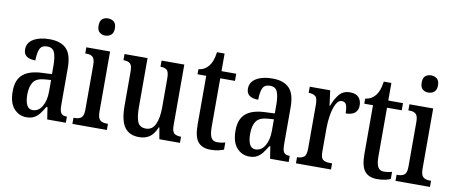

<svg xmlns="http://www.w3.org/2000/svg" viewBox="-67 -1035 3126 1322"><g transform="rotate(10 1496.0 -374.0)"><path d="M160 10Q109 10 73 -29.5Q37 -69 37 -151Q37 -231 82 -269Q127 -307 218 -310L283 -313V-373Q283 -429 270.5 -462Q258 -495 218 -495Q179 -495 166.5 -465.5Q154 -436 154 -386Q71 -386 71 -449Q71 -496 114 -521.5Q157 -547 226 -547Q304 -547 343.5 -507.5Q383 -468 383 -373V-115Q383 -73 394 -58Q405 -43 432 -43H435V0H305L292 -84H285Q268 -56 252 -35Q236 -14 214.5 -2Q193 10 160 10ZM194 -46Q235 -46 259.5 -87Q284 -128 284 -191V-272L242 -269Q184 -265 162 -234Q140 -203 140 -145Q140 -99 153 -72.5Q166 -46 194 -46Z M597 -638Q573 -638 557 -652Q541 -666 541 -698Q541 -731 557 -744.5Q573 -758 597 -758Q621 -758 638 -744.5Q655 -731 655 -698Q655 -666 638 -652Q621 -638 597 -638ZM481 0V-43H491Q519 -43 535.5 -56Q552 -69 552 -113V-423Q552 -466 537 -479.5Q522 -493 495 -493H484V-536H650V-117Q650 -71 666.5 -57Q683 -43 712 -43H722V0Z M948 10Q879 10 846 -36.5Q813 -83 813 -186V-425Q813 -468 797.5 -480.5Q782 -493 755 -493H751V-536H912V-193Q912 -124 926.5 -90Q941 -56 984 -56Q1029 -56 1049.5 -100.5Q1070 -145 1070 -217V-421Q1070 -469 1054 -481Q1038 -493 1013 -493H1010V-536H1169V-110Q1169 -66 1186 -54.5Q1203 -43 1228 -43H1233V0H1089L1075 -80H1071Q1050 -29 1019.5 -9.5Q989 10 948 10Z M1446 10Q1389 10 1360 -24.5Q1331 -59 1331 -146V-486H1270V-521Q1295 -525 1312 -535Q1329 -545 1341 -561Q1353 -576 1361.5 -597.5Q1370 -619 1376 -659H1429V-536H1532V-486H1429V-147Q1429 -95 1441.5 -72Q1454 -49 1483 -49Q1500 -49 1513.5 -51Q1527 -53 1540 -57V-7Q1527 -1 1503 4.5Q1479 10 1446 10Z M1718 10Q1667 10 1631 -29.5Q1595 -69 1595 -151Q1595 -231 1640 -269Q1685 -307 1776 -310L1841 -313V-373Q1841 -429 1828.5 -462Q1816 -495 1776 -495Q1737 -495 1724.5 -465.5Q1712 -436 1712 -386Q1629 -386 1629 -449Q1629 -496 1672 -521.5Q1715 -547 1784 -547Q1862 -547 1901.5 -507.5Q1941 -468 1941 -373V-115Q1941 -73 1952 -58Q1963 -43 1990 -43H1993V0H1863L1850 -84H1843Q1826 -56 1810 -35Q1794 -14 1772.5 -2Q1751 10 1718 10ZM1752 -46Q1793 -46 1817.5 -87Q1842 -128 1842 -191V-272L1800 -269Q1742 -265 1720 -234Q1698 -203 1698 -145Q1698 -99 1711 -72.5Q1724 -46 1752 -46Z M2044 0V-43H2047Q2073 -43 2091 -55.5Q2109 -68 2109 -115V-425Q2109 -469 2092 -481Q2075 -493 2049 -493H2046V-536H2189L2203 -430H2206Q2224 -479 2251 -512.5Q2278 -546 2327 -546Q2368 -546 2387.5 -524.5Q2407 -503 2407 -468Q2407 -435 2386 -416.5Q2365 -398 2321 -398Q2321 -439 2312.5 -458Q2304 -477 2281 -477Q2257 -477 2241 -446Q2225 -415 2217 -368.5Q2209 -322 2209 -276V-110Q2209 -66 2226 -54.5Q2243 -43 2269 -43H2289V0Z M2612 10Q2555 10 2526 -24.5Q2497 -59 2497 -146V-486H2436V-521Q2461 -525 2478 -535Q2495 -545 2507 -561Q2519 -576 2527.5 -597.5Q2536 -619 2542 -659H2595V-536H2698V-486H2595V-147Q2595 -95 2607.5 -72Q2620 -49 2649 -49Q2666 -49 2679.5 -51Q2693 -53 2706 -57V-7Q2693 -1 2669 4.5Q2645 10 2612 10Z M2856 -638Q2832 -638 2816 -652Q2800 -666 2800 -698Q2800 -731 2816 -744.5Q2832 -758 2856 -758Q2880 -758 2897 -744.5Q2914 -731 2914 -698Q2914 -666 2897 -652Q2880 -638 2856 -638ZM2740 0V-43H2750Q2778 -43 2794.5 -56Q2811 -69 2811 -113V-423Q2811 -466 2796 -479.5Q2781 -493 2754 -493H2743V-536H2909V-117Q2909 -71 2925.5 -57Q2942 -43 2971 -43H2981V0Z"/></g></svg>

Font: Noto Serif Hebrew ExtraCondensed Medium
Style: Regular
Weight: 500
Width: 2
Designer: Monotype Design Team
Foundry: Monotype Imaging Inc.
Version: Version 2.004; ttfautohint (v1.8.4.7-5d5b)